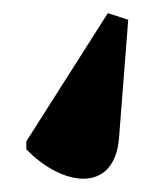

<svg xmlns="http://www.w3.org/2000/svg" viewBox="-20 -73 255 292"><path d="M144 -53 20 142V154C75 211 154 222 161 137L175 -43Z"/></svg>

Font: Noto Serif Display Black
Style: Regular
Weight: 900
Designer: Monotype Design Team
Foundry: Monotype Imaging Inc.
Version: Version 2.009